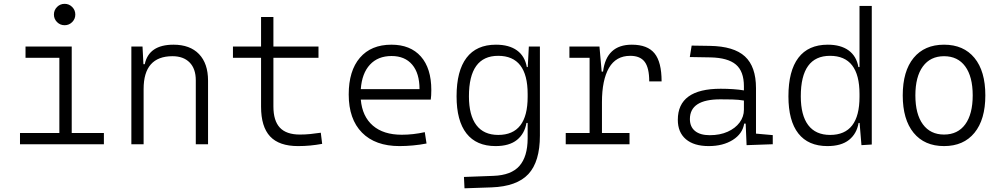

<svg xmlns="http://www.w3.org/2000/svg" viewBox="-20 -764 5313 1017"><path d="M85.9 0V-59.6H294.4V-458H115.2V-517.6H359.9V-59.6H530.3V0ZM322.3 -630.4Q298.8 -630.4 282.2 -647Q265.6 -663.6 265.6 -687Q265.6 -710.4 282.2 -727.1Q298.8 -743.7 322.3 -743.7Q345.7 -743.7 362.3 -727.1Q378.9 -710.4 378.9 -687Q378.9 -663.6 362.3 -647Q345.7 -630.4 322.3 -630.4Z M1017.1 0V-338.4Q1017.1 -399.9 984.4 -433.1Q951.7 -466.3 893.6 -466.3Q740.7 -466.3 740.7 -292.5V0H675.8V-517.6H734.9L739.7 -423.8H746.6Q768.6 -527.3 898.9 -527.3Q986.3 -527.3 1034.2 -477.5Q1082 -427.7 1082 -336.9V0Z M1558.6 9.8Q1458.5 9.8 1410.6 -41.5Q1362.8 -92.8 1362.8 -198.7V-458H1213.9V-517.6H1362.8V-673.8H1428.2V-517.6H1667V-458H1428.2V-200.2Q1428.2 -124.5 1462.4 -87.9Q1496.6 -51.3 1568.4 -51.3Q1596.7 -51.3 1623.3 -54Q1649.9 -56.6 1679.2 -61L1686.5 -2Q1653.8 3.9 1623.5 6.8Q1593.3 9.8 1558.6 9.8Z M2096.2 9.8Q1967.8 9.8 1897.5 -61.5Q1827.1 -132.8 1827.1 -263.7Q1827.1 -389.2 1886.5 -458.3Q1945.8 -527.3 2053.2 -527.3Q2153.8 -527.3 2209.2 -464.8Q2264.6 -402.3 2264.6 -287.1Q2264.6 -256.8 2261.7 -236.3H1891.1Q1898.9 -147 1955.1 -98.6Q2011.2 -50.3 2107.9 -50.3Q2168.5 -50.3 2230 -64L2239.3 -3.9Q2205.1 2.9 2168 6.3Q2130.9 9.8 2096.2 9.8ZM1891.1 -292H2202.1Q2202.1 -376 2163.3 -421.6Q2124.5 -467.3 2054.2 -467.3Q1981.9 -467.3 1939.5 -421.4Q1897 -375.5 1891.1 -292Z M2440.4 233.4 2437.5 173.3 2593.8 167.5Q2688 164.1 2731.2 115Q2774.4 65.9 2774.9 -30.3V-112.8H2768.6Q2758.8 -55.7 2718.3 -22.9Q2677.7 9.8 2605 9.8Q2503.4 9.8 2450.9 -57.1Q2398.4 -124 2398.4 -253.9Q2398.4 -388.7 2451.2 -458Q2503.9 -527.3 2606.9 -527.3Q2676.3 -527.3 2718.3 -497.1Q2760.3 -466.8 2770.5 -408.7H2775.4L2781.2 -517.6H2839.8V-45.9Q2839.8 92.3 2778.8 158Q2717.8 223.6 2584 228.5ZM2774.9 -266.1Q2774.9 -468.3 2618.7 -468.3Q2463.9 -468.3 2463.9 -253.9Q2463.9 -153.3 2503.2 -101.3Q2542.5 -49.3 2619.1 -49.3Q2774.9 -49.3 2774.9 -251Z M3168.5 -222.7V-59.6H3314.5V0H2976.6V-59.6H3103V-458H2996.1V-517.6H3155.3L3167 -384.8H3174.3Q3191.9 -527.3 3326.7 -527.3Q3409.7 -527.3 3447 -481.4Q3484.4 -435.5 3484.4 -333H3418.9Q3418.9 -404.3 3395 -436.3Q3371.1 -468.3 3318.4 -468.3Q3242.7 -468.3 3205.6 -404.3Q3168.5 -340.3 3168.5 -222.7Z M3934.6 4.9 3929.7 -109.4H3921.9Q3913.1 -55.2 3861.3 -22.7Q3809.6 9.8 3733.9 9.8Q3655.8 9.8 3613 -26.6Q3570.3 -63 3570.3 -129.4Q3570.3 -293.9 3797.4 -293.9Q3832 -293.9 3863.5 -291.7Q3895 -289.6 3920.4 -285.2V-307.1Q3920.4 -386.2 3877.9 -422.1Q3835.4 -458 3743.7 -460L3633.8 -461.9L3643.6 -522.5L3740.2 -521Q3867.2 -519 3925.8 -465.1Q3984.4 -411.1 3984.4 -297.4V-56.2L4073.2 -48.3V0ZM3920.4 -231.4Q3891.6 -236.3 3858.6 -237.1Q3825.7 -237.8 3795.4 -237.8Q3634.3 -237.8 3634.3 -133.3Q3634.3 -92.3 3661.6 -70.1Q3689 -47.9 3739.3 -47.9Q3793.5 -47.9 3834.2 -66.2Q3875 -84.5 3897.7 -115.2Q3920.4 -146 3920.4 -182.6Z M4362.8 9.8Q4261.2 9.8 4208.7 -57.1Q4156.2 -124 4156.2 -253.9Q4156.2 -388.7 4209 -458Q4261.7 -527.3 4364.7 -527.3Q4433.1 -527.3 4474.9 -497.1Q4516.6 -466.8 4526.9 -408.7H4532.7V-732.4H4597.7V1.5L4543 4.9L4533.2 -112.8H4527.8Q4518.1 -55.7 4477.1 -22.9Q4436 9.8 4362.8 9.8ZM4532.7 -251V-266.1Q4532.7 -468.3 4376.5 -468.3Q4221.7 -468.3 4221.7 -253.9Q4221.7 -153.3 4261 -101.3Q4300.3 -49.3 4377 -49.3Q4532.7 -49.3 4532.7 -251Z M4980.5 9.8Q4877 9.8 4819.3 -60.5Q4761.7 -130.9 4761.7 -258.8Q4761.7 -387.2 4819.3 -457.3Q4877 -527.3 4980.5 -527.3Q5084 -527.3 5141.6 -457.3Q5199.2 -387.2 5199.2 -258.8Q5199.2 -130.9 5141.6 -60.5Q5084 9.8 4980.5 9.8ZM4980.5 -51.3Q5053.2 -51.3 5092.8 -105.5Q5132.3 -159.7 5132.3 -258.8Q5132.3 -357.9 5092.8 -412.1Q5053.2 -466.3 4980.5 -466.3Q4908.2 -466.3 4868.4 -412.1Q4828.6 -357.9 4828.6 -258.8Q4828.6 -159.7 4868.4 -105.5Q4908.2 -51.3 4980.5 -51.3Z"/></svg>

Font: Cascadia Mono PL Light
Style: Regular
Weight: 300
Monospace: yes
Designer: Aaron Bell
Foundry: Saja Typeworks
Version: Version 2404.023; ttfautohint (v1.8.4)